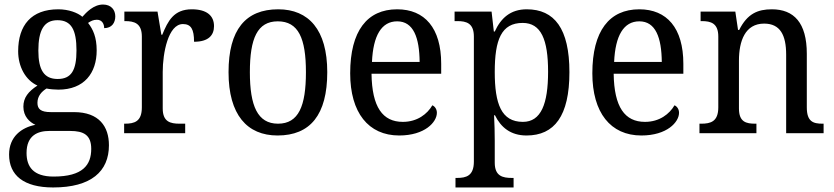

<svg xmlns="http://www.w3.org/2000/svg" viewBox="-20 -587 3674 846"><path d="M214 239C382 239 460 168 460 53C460 -29 417 -93 306 -93H204C159 -93 145 -107 145 -134C145 -164 164 -184 185 -197C198 -194 222 -192 237 -192C351 -192 406 -265 406 -365C406 -423 390 -458 368 -486C380 -494 391 -500 407 -500C430 -500 439 -481 439 -463C473 -463 488 -487 488 -515C488 -543 470 -567 434 -567C392 -567 360 -532 343 -513C322 -531 282 -546 237 -546C118 -546 60 -476 60 -361C60 -294 92 -234 145 -210C105 -184 83 -157 83 -117C83 -74 110 -49 136 -37C75 -25 20 15 20 94C20 185 84 239 214 239ZM234 -239C174 -239 149 -279 149 -364C149 -454 174 -498 233 -498C294 -498 317 -456 317 -365C317 -278 295 -239 234 -239ZM216 191C126 191 97 147 97 87C97 9 147 -10 197 -10H289C349 -10 382 8 382 69C382 139 346 191 216 191Z M527 0H796V-42H771C731 -42 697 -50 697 -109V-270C697 -353 721 -481 786 -481C822 -481 835 -458 835 -403C898 -403 923 -431 923 -472C923 -518 891 -546 825 -546C746 -546 720 -495 695 -434H691L674 -536H528V-494H531C571 -494 605 -485 605 -426V-114C605 -51 572 -42 530 -42H527Z M1203 10C1347 10 1422 -81 1422 -269C1422 -456 1340 -546 1206 -546C1062 -546 987 -456 987 -269C987 -81 1069 10 1203 10ZM1205 -42C1115 -42 1081 -120 1081 -269C1081 -418 1114 -493 1204 -493C1295 -493 1328 -418 1328 -269C1328 -120 1296 -42 1205 -42Z M1739 10C1852 10 1905 -49 1905 -90C1905 -107 1895 -119 1885 -123C1863 -85 1819 -50 1755 -50C1666 -50 1619 -115 1617 -262H1924V-306C1924 -464 1851 -546 1730 -546C1598 -546 1523 -451 1523 -264C1523 -91 1603 10 1739 10ZM1829 -314H1619C1624 -430 1661 -493 1730 -493C1802 -493 1828 -421 1829 -314Z M1987 239H2243V197H2235C2195 197 2160 189 2160 130V34C2160 2 2159 -44 2157 -79H2161C2187 -26 2230 10 2300 10C2423 10 2489 -76 2489 -269C2489 -461 2423 -546 2301 -546C2229 -546 2187 -507 2160 -448H2156L2146 -536H1983V-494H1995C2035 -494 2068 -485 2068 -426V125C2068 188 2034 197 1994 197H1987ZM2284 -50C2189 -50 2160 -129 2160 -270C2160 -412 2189 -486 2283 -486C2364 -486 2395 -413 2395 -271C2395 -129 2364 -50 2284 -50Z M2806 10C2919 10 2972 -49 2972 -90C2972 -107 2962 -119 2952 -123C2930 -85 2886 -50 2822 -50C2733 -50 2686 -115 2684 -262H2991V-306C2991 -464 2918 -546 2797 -546C2665 -546 2590 -451 2590 -264C2590 -91 2670 10 2806 10ZM2896 -314H2686C2691 -430 2728 -493 2797 -493C2869 -493 2895 -421 2896 -314Z M3062 0H3313V-42H3308C3268 -42 3236 -49 3236 -109V-320C3236 -406 3263 -483 3347 -483C3418 -483 3444 -432 3444 -346V0H3609V-42H3604C3563 -42 3535 -51 3535 -114V-350C3535 -487 3478 -546 3381 -546C3319 -546 3273 -527 3237 -455H3232L3220 -536H3067V-494H3072C3112 -494 3145 -485 3145 -426V-114C3145 -51 3111 -42 3070 -42H3062Z"/></svg>

Font: Noto Serif Sinhala SemiCondensed
Style: Regular
Weight: 400
Width: 4
Designer: Jelle Bosma - Monotype Design Team
Foundry: Monotype Imaging Inc.
Version: Version 2.007